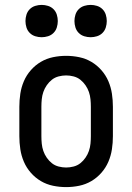

<svg xmlns="http://www.w3.org/2000/svg" viewBox="-20 -756 540 784"><path d="M250 8Q223 8 196.5 2.5Q170 -3 147 -16.5Q124 -30 106 -50.5Q88 -71 77.5 -95.5Q67 -120 63 -146.5Q59 -173 59 -200V-320Q59 -347 63 -373.5Q67 -400 77.5 -424.5Q88 -449 106 -469.5Q124 -490 147 -503.5Q170 -517 196.5 -522.5Q223 -528 250 -528Q277 -528 303.5 -522.5Q330 -517 353 -503.5Q376 -490 394 -469.5Q412 -449 422.5 -424.5Q433 -400 437 -373.5Q441 -347 441 -320V-200Q441 -173 437 -146.5Q433 -120 422.5 -95.5Q412 -71 394 -50.5Q376 -30 353 -16.5Q330 -3 303.5 2.5Q277 8 250 8ZM250 -72Q265 -72 280.5 -76Q296 -80 308 -89.5Q320 -99 329 -112Q338 -125 343 -139.5Q348 -154 349.5 -169.5Q351 -185 351 -200V-320Q351 -335 349.5 -350.5Q348 -366 343 -380.5Q338 -395 329 -408Q320 -421 308 -430.5Q296 -440 280.5 -444Q265 -448 250 -448Q235 -448 219.5 -444Q204 -440 192 -430.5Q180 -421 171 -408Q162 -395 157 -380.5Q152 -366 150.5 -350.5Q149 -335 149 -320V-200Q149 -185 150.5 -169.5Q152 -154 157 -139.5Q162 -125 171 -112Q180 -99 192 -89.5Q204 -80 219.5 -76Q235 -72 250 -72ZM350 -604Q337 -604 324 -608Q311 -612 301.5 -621.5Q292 -631 288 -644Q284 -657 284 -670Q284 -683 288 -696Q292 -709 301.5 -718.5Q311 -728 324 -732Q337 -736 350 -736Q363 -736 376 -732Q389 -728 398.5 -718.5Q408 -709 412 -696Q416 -683 416 -670Q416 -657 412 -644Q408 -631 398.5 -621.5Q389 -612 376 -608Q363 -604 350 -604ZM150 -604Q137 -604 124 -608Q111 -612 101.5 -621.5Q92 -631 88 -644Q84 -657 84 -670Q84 -683 88 -696Q92 -709 101.5 -718.5Q111 -728 124 -732Q137 -736 150 -736Q163 -736 176 -732Q189 -728 198.5 -718.5Q208 -709 212 -696Q216 -683 216 -670Q216 -657 212 -644Q208 -631 198.5 -621.5Q189 -612 176 -608Q163 -604 150 -604Z"/></svg>

Font: Iosevka Curly Slab Medium
Style: Regular
Weight: 500
Monospace: yes
Designer: Belleve Invis
Foundry: Belleve Invis
Version: Version 22.1.2; ttfautohint (v1.8.4)